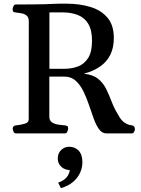

<svg xmlns="http://www.w3.org/2000/svg" viewBox="-20 -717 760 1032"><path d="M64.9 0Q56.6 0 52.5 -9.8Q48.3 -19.5 48.3 -24.9Q48.3 -41 64.5 -43Q87.9 -44.9 111.1 -51.5Q134.3 -58.1 134.3 -74.2L134.8 -602.5Q134.8 -623.5 123.5 -632.8Q112.3 -642.1 96.4 -645.3Q80.6 -648.4 65.4 -649.9Q55.2 -650.9 51.5 -654.1Q47.9 -657.2 47.9 -668Q47.9 -673.3 52 -683.1Q56.2 -692.9 64.5 -692.9Q93.8 -692.9 114.5 -693.1Q135.3 -693.4 155.8 -693.4Q194.8 -693.4 221.2 -694.3Q247.6 -695.3 273.9 -696.5Q300.3 -697.8 338.9 -697.3Q411.6 -696.8 468.8 -678.7Q525.9 -660.6 558.8 -620.6Q591.8 -580.6 591.8 -512.7Q591.8 -460.4 573 -422.6Q554.2 -384.8 518.1 -359.6Q481.9 -334.5 430.7 -320.8Q479 -315.9 506.6 -293.9Q534.2 -272 550.3 -239.5Q566.4 -207 580.1 -170.7Q593.8 -134.3 614.7 -100.6Q631.3 -68.8 650.4 -57.1Q669.4 -45.4 687.5 -43.5Q705.1 -41.5 705.1 -22.5Q705.1 -17.1 700.9 -8.5Q696.8 0 688.5 0H551.8Q528.8 0 512.7 -22Q496.6 -43.9 483.9 -78.9Q471.2 -113.8 458.3 -152.6Q445.3 -191.4 428.2 -226.3Q411.1 -261.2 386.7 -283.2Q362.3 -305.2 326.7 -305.2H245.1V-90.3Q245.1 -69.3 258.8 -59.8Q272.5 -50.3 291.7 -47.4Q311 -44.4 328.6 -43Q338.9 -42 342.5 -39.1Q346.2 -36.1 346.2 -24.9Q346.2 -19.5 342 -9.8Q337.9 0 329.6 0ZM245.6 -347.2H325.2Q365.7 -347.2 399.7 -360.1Q433.6 -373 454.1 -405.8Q474.6 -438.5 474.6 -497.6Q474.6 -555.2 454.6 -588.6Q434.6 -622.1 398.7 -636.2Q362.8 -650.4 315.9 -650.4H245.6ZM351.6 71.8Q382.8 71.8 402.8 92.8Q422.9 113.8 422.9 154.8Q422.9 183.6 410.6 211.2Q398.4 238.8 373 260.5Q347.7 282.2 307.6 294.4L292.5 264.6Q321.3 255.4 338.1 236.1Q355 216.8 357.4 182.1L365.7 197.8Q330.6 198.7 310.5 180.4Q290.5 162.1 290.5 135.7Q290.5 106.4 308.8 89.1Q327.1 71.8 351.6 71.8Z"/></svg>

Font: Gelasio Medium
Style: Regular
Weight: 500
Designer: Eben Sorkin
Foundry: Eben Sorkin
Version: Version 1.008